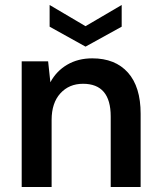

<svg xmlns="http://www.w3.org/2000/svg" viewBox="-20 -750 644 770"><path d="M67 0V-504H173L182 -420Q206 -465 249.5 -490.5Q293 -516 350 -516Q442 -516 493 -459Q544 -402 544 -294V0H424V-283Q424 -414 313 -414Q257 -414 222 -375.5Q187 -337 187 -269V0ZM323 -563 179 -643V-730L323 -645L468 -730V-643Z"/></svg>

Font: AWOL-DM SemiBold
Style: Regular
Weight: 600
Designer: Colophon Foundry, Jonny Pinhorn, Mikhail Sharanda
Foundry: Colophon Foundry
Version: Version 1.000;Glyphs 3.2.3 (3260)